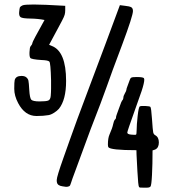

<svg xmlns="http://www.w3.org/2000/svg" viewBox="-20 -821 805 861"><path d="M593.8 -475.6Q625 -475.6 626 -468.8Q627 -466.8 627 -463.9Q627 -449.2 615.2 -413.1Q600.6 -371.1 585.9 -330.1Q550.8 -232.4 550.8 -226.6Q550.8 -218.8 568.4 -217.3Q585.9 -215.8 589.4 -216.8Q592.8 -217.8 592.8 -238.8Q592.8 -259.8 597.2 -300.3Q601.6 -340.8 606.9 -343.8Q612.3 -346.7 631.8 -345.7Q651.4 -344.7 654.3 -341.8Q658.2 -337.9 661.6 -287.1Q665 -236.3 667 -227.5Q668.9 -218.8 675.8 -214.8Q692.4 -206.1 692.4 -182.1Q692.4 -158.2 675.8 -150.4Q671.9 -149.4 664.1 -146.5Q664.1 -84 661.6 -36.6Q659.2 10.7 654.8 15.6Q650.4 20.5 638.7 20.5H624Q605.5 21.5 603.5 17.6Q599.6 12.7 596.2 -52.7Q592.8 -118.2 592.3 -127.4Q591.8 -136.7 591.8 -147.5Q474.6 -147.5 465.8 -161.1Q463.9 -165 463.9 -172.9Q463.9 -201.2 470.7 -216.8Q484.4 -248 487.3 -263.7Q491.2 -280.3 494.1 -283.2Q500 -288.1 500 -292Q500 -298.8 503.9 -308.6Q507.8 -320.3 511.7 -330.1Q525.4 -371.1 530.3 -373Q533.2 -378.9 533.2 -382.8Q533.2 -390.6 540 -402.3Q546.9 -414.1 546.9 -418.9Q546.9 -422.9 550.8 -432.6Q559.6 -455.1 562 -462.9Q564.5 -470.7 569.3 -473.1Q574.2 -475.6 593.8 -475.6ZM260.7 14.6Q238.3 11.7 235.4 -2.9Q234.4 -5.9 234.4 -13.7Q234.4 -28.3 264.6 -113.3Q275.4 -142.6 293 -193.4Q314.5 -255.9 383.8 -439.5Q453.1 -623 517.6 -797.9L541 -794.9Q560.5 -793 568.4 -788.6Q576.2 -784.2 576.2 -771.5Q576.2 -750 527.3 -619.1Q478.5 -490.2 459 -433.6Q438.5 -375 386.7 -242.2Q372.1 -204.1 354.5 -154.8Q336.9 -105.5 319.3 -59.1Q301.8 -12.7 298.3 -0.5Q294.9 11.7 291 13.7Q287.1 15.6 281.2 16.6H274.4Q267.6 15.6 260.7 14.6ZM69.3 -788.1Q72.3 -793 81.1 -796.9Q89.8 -800.8 131.3 -800.8Q172.9 -800.8 272.5 -794.9V-775.4Q272.5 -763.7 270 -754.9Q267.6 -746.1 258.3 -728.5Q249 -710.9 241.2 -696.3Q233.4 -681.6 224.1 -664.6Q214.8 -647.5 200.2 -620.1Q204.1 -618.2 211.9 -615.2Q276.4 -590.8 276.4 -458Q276.4 -373 244.1 -333Q236.3 -324.2 222.7 -315.4Q209 -306.6 197.3 -304.7Q174.8 -300.8 143.6 -300.8Q91.8 -300.8 61.5 -358.4Q43.9 -391.6 43.9 -422.9Q43.9 -454.1 45.9 -461.9Q50.8 -480.5 76.2 -480.5Q90.8 -480.5 98.1 -474.1Q105.5 -467.8 107.4 -459.5Q109.4 -451.2 111.3 -417Q113.3 -382.8 120.1 -374Q127.9 -366.2 157.2 -366.2Q186.5 -366.2 196.3 -370.1Q206.1 -374 207.5 -391.1Q209 -408.2 209 -423.8V-460.9Q207 -540 201.2 -544.9Q195.3 -550.8 167 -551.8Q120.1 -554.7 115.7 -561.5Q111.3 -568.4 112.3 -587.9Q113.3 -609.4 117.2 -613.3Q125 -622.1 125 -627.9Q125 -633.8 179.7 -731.4Q150.4 -737.3 115.2 -737.8Q80.1 -738.3 72.3 -744.1Q64.5 -750 65.9 -766.6Q67.4 -783.2 69.3 -788.1Z"/></svg>

Font: Semi-Sweet
Style: Book
Weight: 400
Designer: Walter E Stewart
Version: 0.5